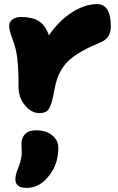

<svg xmlns="http://www.w3.org/2000/svg" viewBox="-20 -541 578 939"><path d="M172.9 12.2Q133.3 12.2 102.1 -25.9Q70.8 -64 70.8 -115.2Q70.8 -203.1 64.7 -254.4Q58.6 -305.7 42 -347.2Q24.9 -392.1 24.9 -415Q24.9 -434.1 41.3 -446Q57.6 -458 82 -458Q137.7 -458 169.7 -438Q201.7 -418 219.2 -368.2Q267.6 -439 331.3 -480Q395 -521 455.1 -521Q522 -521 522 -410.2Q522 -384.3 510.7 -364.7Q499.5 -345.2 467.8 -332Q418.5 -312 382.8 -291.7Q347.2 -271.5 323.2 -251Q299.3 -230.5 283.7 -205.6Q268.1 -180.7 259.5 -155.3Q251 -129.9 245.1 -96.2Q233.4 -30.8 219.7 -9.3Q206.1 12.2 172.9 12.2ZM109.9 377.9Q55.2 377.9 55.2 335.9Q55.2 314.5 67.9 283.2Q77.1 261.7 81.5 241.7Q85.9 221.7 86.4 211.4Q86.9 201.2 85.9 183.8Q85 166.5 85 162.1Q85 132.8 102.8 114.5Q120.6 96.2 155.8 96.2Q205.1 96.2 235.1 120.4Q265.1 144.5 265.1 183.1Q265.1 272 208 332Q167 377.9 109.9 377.9Z"/></svg>

Font: Shantell Sans Irregular
Style: Regular
Weight: 800
Designer: Stephen Nixon, Anya Danilova, Shantell Martin
Foundry: Arrow Type
Version: Version 1.006;[9816181b4]